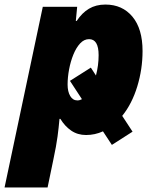

<svg xmlns="http://www.w3.org/2000/svg" viewBox="-60 -583 687 843"><path d="M-40 240.2 127.9 -553.2H278.8L272.9 -491.2H276.9Q299.8 -526.4 330.6 -544.7Q361.3 -563 402.8 -563Q477.1 -563 521.5 -509.8Q565.9 -456.5 565.9 -358.9Q565.9 -279.3 542.7 -203.4Q519.5 -127.4 476.6 -74.2L522 -4.9L431.2 53.2L392.1 -6.3Q356.9 9.8 317.9 9.8Q280.8 9.8 252.7 -9.5Q224.6 -28.8 205.1 -61H201.2Q197.8 -22 192.6 16.8Q187.5 55.7 173.8 120.1L148.9 240.2ZM279.8 -142.1Q290 -142.1 299.8 -147.5L247.1 -228L338.9 -286.1L361.3 -251.5Q373 -295.9 373 -340.8Q373 -411.1 331.1 -411.1Q309.1 -411.1 291.7 -392.3Q274.4 -373.5 262.2 -343.5Q250 -313.5 243.4 -278.6Q236.8 -243.7 236.8 -211.9Q236.8 -180.7 248.3 -161.4Q259.8 -142.1 279.8 -142.1Z"/></svg>

Font: Open Sans ExtraBold
Style: Italic
Weight: 800
Italic angle: -12°
Designer: Monotype Design Team
Foundry: Monotype Imaging Inc.
Version: Version 3.000; ttfautohint (v1.8.4)